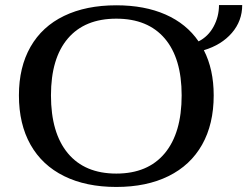

<svg xmlns="http://www.w3.org/2000/svg" viewBox="-20 -731 980 761"><path d="M788 -532Q827 -456 827 -353Q827 -239 781 -157.5Q735 -76 648 -33Q561 10 441 10Q321 10 234 -33Q147 -76 101 -157.5Q55 -239 55 -353Q55 -465 101 -545.5Q147 -626 234 -668Q321 -710 441 -710Q553 -710 636 -673.5Q719 -637 767 -567Q805 -586 826.5 -625.5Q848 -665 848 -711H940Q940 -648 899 -600.5Q858 -553 788 -532ZM700 -353Q700 -500 633 -578.5Q566 -657 441 -657Q316 -657 249 -578.5Q182 -500 182 -353Q182 -204 249 -123.5Q316 -43 441 -43Q566 -43 633 -123.5Q700 -204 700 -353Z"/></svg>

Font: Fahkwang Medium
Style: Regular
Weight: 500
Version: Version 1.000; ttfautohint (v1.6)